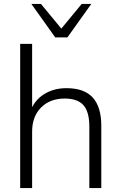

<svg xmlns="http://www.w3.org/2000/svg" viewBox="-20 -960 618 980"><path d="M83 0V-736H144V-385H132Q153 -446 203 -478Q253 -510 319 -510Q410 -510 453.5 -462Q497 -414 497 -318V0H436V-313Q436 -389 406 -423Q376 -457 310 -457Q235 -457 189.5 -411Q144 -365 144 -289V0ZM262 -769 140 -940H189L293 -814L397 -940H446L324 -769Z"/></svg>

Font: Mulish ExtraLight Light
Style: Regular
Weight: 300
Version: Version 3.603